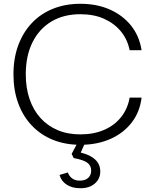

<svg xmlns="http://www.w3.org/2000/svg" viewBox="-20 -756 811 1013"><path d="M404 8Q325 8 260 -18Q195 -44 148 -93.5Q101 -143 76 -211.5Q51 -280 51 -364Q51 -449 76.5 -517.5Q102 -586 148.5 -635Q195 -684 260 -710Q325 -736 404 -736Q491 -736 559 -706Q627 -676 671 -621.5Q715 -567 727 -491H664Q653 -547 618.5 -589.5Q584 -632 530 -656.5Q476 -681 404 -681Q315 -681 250.5 -642Q186 -603 151 -532Q116 -461 116 -364Q116 -292 136 -233.5Q156 -175 193.5 -133.5Q231 -92 284 -69.5Q337 -47 404 -47Q475 -47 530 -71Q585 -95 619.5 -139Q654 -183 664 -241H727Q718 -165 674.5 -109Q631 -53 561.5 -22.5Q492 8 404 8ZM402 237Q362 237 333 219Q304 201 294 167L338 154Q345 174 361 185.5Q377 197 400 197Q430 197 445.5 182.5Q461 168 461 144Q461 117 440 102Q419 87 369 78L358 56L394 -12H433L406 49Q456 61 482.5 86Q509 111 509 149Q509 188 479.5 213Q450 238 402 237Z"/></svg>

Font: Mona Sans Light
Style: Regular
Weight: 300
Designer: Deni Anggara
Foundry: GitHub
Version: Version 2.000